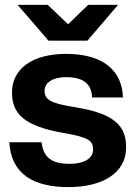

<svg xmlns="http://www.w3.org/2000/svg" viewBox="-20 -752 553 784"><path d="M260 12C398 12 495 -45 495 -150C495 -237 449 -288 288 -314C186 -330 162 -345 162 -381C162 -417 199 -437 250 -437C304 -437 354 -421 356 -354H482C479 -461 404 -532 250 -532C116 -532 29 -474 29 -374C29 -289 77 -237 240 -209C346 -191 360 -176 360 -141C360 -104 321 -83 265 -83C198 -83 157 -104 150 -171H18C26 -39 119 12 260 12ZM52 -732 178 -586H337L462 -732H340L258 -653L175 -732Z"/></svg>

Font: Aspekta 650
Style: Regular
Weight: 650
Designer: Ivo Dolenc
Version: Version 2.000